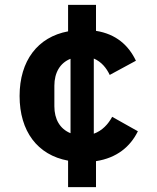

<svg xmlns="http://www.w3.org/2000/svg" viewBox="-20 -650 640 784"><path d="M372 114V8C457 -5 512 -51 543 -114L438 -173C422 -143 397 -116 363 -104V-411C394 -398 415 -372 428 -344L535 -402C505 -465 454 -511 372 -524V-630H258V-522C134 -499 60 -402 60 -258C60 -114 133 -17 258 6V114ZM202 -216V-300C202 -353 225 -393 268 -410V-106C224 -124 202 -164 202 -216Z"/></svg>

Font: IBM Plex Mono
Style: Bold
Weight: 700
Monospace: yes
Designer: Mike Abbink, Paul van der Laan, Pieter van Rosmalen
Foundry: Bold Monday
Version: Version 2.004